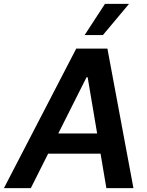

<svg xmlns="http://www.w3.org/2000/svg" viewBox="-60 -981 767 1001"><path d="M100.6 0H-39.6L337.4 -727.5H500L635.7 0H494.6L397 -578.1H391.1ZM152.8 -285.2H536.1L518.6 -179.7H134.8ZM381.3 -798.3 487.3 -960.9H612.8L476.6 -798.3Z"/></svg>

Font: Inter Tight SemiBold
Style: Italic
Weight: 600
Italic angle: -9.39999°
Designer: Rasmus Andersson
Foundry: rsms
Version: Version 3.004